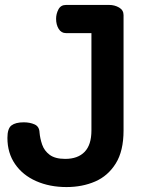

<svg xmlns="http://www.w3.org/2000/svg" viewBox="-20 -751 577 777"><path d="M249 6Q181 6 126.5 -18Q72 -42 41 -87Q10 -132 10 -193Q10 -231 26.5 -243.5Q43 -256 76 -256Q101 -256 120 -247.5Q139 -239 140 -215Q142 -191 150.5 -166Q159 -141 181 -124.5Q203 -108 244 -108Q295 -108 322.5 -136.5Q350 -165 350 -223V-617H247Q228 -617 217.5 -634Q207 -651 207 -675Q207 -695 216.5 -713Q226 -731 247 -731H422Q444 -731 462 -720.5Q480 -710 480 -690V-223Q480 -140 448.5 -89.5Q417 -39 365 -16.5Q313 6 249 6Z"/></svg>

Font: Dosis
Style: Bold
Weight: 700
Designer: EdgarTolentino, PabloImpallari, IginoMarini
Foundry: EdgarTolentino, PabloImpallari, IginoMarini
Version: Version 3.001; ttfautohint (v1.8.2)